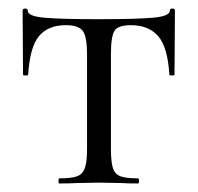

<svg xmlns="http://www.w3.org/2000/svg" viewBox="-20 -430 463 450"><path d="M119 -12Q148 -12 161 -17Q174 -22 179 -36.5Q184 -51 184 -81V-303Q184 -344 174 -357.5Q164 -371 134 -371Q93 -371 71.5 -345.5Q50 -320 46 -255Q46 -253 40 -253Q34 -253 34 -255L33 -405Q33 -410 39 -410Q45 -410 45 -405Q45 -392 84 -388.5Q123 -385 212 -385Q299 -385 338.5 -388.5Q378 -392 378 -405Q378 -410 384 -410Q390 -410 390 -405L389 -255Q389 -253 383 -253Q377 -253 377 -255Q373 -320 350.5 -345.5Q328 -371 287 -371Q257 -371 248.5 -358Q240 -345 240 -303V-81Q240 -51 244.5 -36.5Q249 -22 262 -17Q275 -12 303 -12Q306 -12 306 -6Q306 0 303 0Q278 0 264 -1L212 -2L161 -1Q146 0 119 0Q117 0 117 -6Q117 -12 119 -12Z"/></svg>

Font: Cormorant
Style: Regular
Weight: 400
Designer: Christian Thalmann (Catharsis Fonts)
Foundry: Catharsis Fonts
Version: Version 4.000